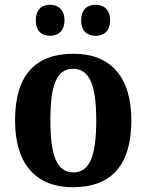

<svg xmlns="http://www.w3.org/2000/svg" viewBox="-20 -774 613 804"><path d="M381 -624C411 -624 441 -641 441 -689C441 -737 411 -754 381 -754C348 -754 320 -737 320 -689C320 -641 348 -624 381 -624ZM189 -624C220 -624 250 -641 250 -689C250 -737 220 -754 189 -754C158 -754 130 -737 130 -689C130 -641 158 -624 189 -624ZM285 10C446 10 530 -82 530 -270C530 -458 438 -549 288 -549C127 -549 43 -458 43 -270C43 -82 135 10 285 10ZM287 -52C216 -52 191 -127 191 -270C191 -413 215 -486 286 -486C357 -486 383 -413 383 -270C383 -127 358 -52 287 -52Z"/></svg>

Font: Noto Serif Myanmar SemiCondensed
Style: Bold
Weight: 700
Width: 4
Designer: Ben Mitchell and the Monotype Design Team
Foundry: Monotype Imaging Inc.
Version: Version 2.106